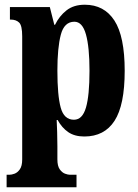

<svg xmlns="http://www.w3.org/2000/svg" viewBox="-20 -566 585 813"><path d="M8 227V174H20Q29 174 41.5 169.5Q54 165 64 151Q74 137 74 109V-412Q74 -458 61 -470.5Q48 -483 26 -483H22V-536H191L210 -461H213Q231 -498 261.5 -522Q292 -546 339 -546Q421 -546 464.5 -479Q508 -412 508 -266Q508 -121 465 -54.5Q422 12 337 12Q296 12 269 -6.5Q242 -25 224 -58H220Q221 -35 222 -7Q223 21 223 53V109Q223 137 233 151Q243 165 255.5 169.5Q268 174 276 174H304V227ZM293 -59Q329 -59 344 -110.5Q359 -162 359 -266Q359 -366 344 -420Q329 -474 295 -474Q252 -474 237.5 -419Q223 -364 223 -267Q223 -162 237 -110.5Q251 -59 293 -59Z"/></svg>

Font: Noto Serif Khmer ExtraCondensed ExtraBold
Style: Regular
Weight: 800
Width: 2
Designer: Danh Hong and the Monotype Design Team
Foundry: Monotype Imaging Inc.
Version: Version 2.004; ttfautohint (v1.8.4.7-5d5b)